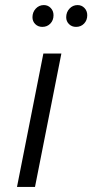

<svg xmlns="http://www.w3.org/2000/svg" viewBox="-20 -737 364 757"><path d="M151 -526H222L118 0H47ZM108 -669Q108 -689 121 -703Q134 -717 153 -717Q169 -717 180 -705.5Q191 -694 191 -677Q191 -657 178.5 -644Q166 -631 147 -631Q130 -631 119 -642Q108 -653 108 -669ZM241 -669Q241 -689 254 -703Q267 -717 286 -717Q302 -717 313 -705.5Q324 -694 324 -677Q324 -657 311.5 -644Q299 -631 280 -631Q263 -631 252 -642Q241 -653 241 -669Z"/></svg>

Font: Idrija
Style: Italic
Weight: 400
Italic angle: -11.3°
Designer: Julieta Ulanovsky
Foundry: Julieta Ulanovsky
Version: Version 7.200